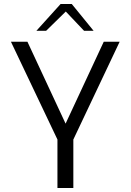

<svg xmlns="http://www.w3.org/2000/svg" viewBox="-20 -946 658 966"><path d="M269 0V-244L35 -736H118L310 -324L502 -736H582L349 -244V0ZM163 -791 285 -926H341L451 -791H403L311 -888L212 -791Z"/></svg>

Font: Exo Thin
Style: Regular
Weight: 400
Version: Version 2.000